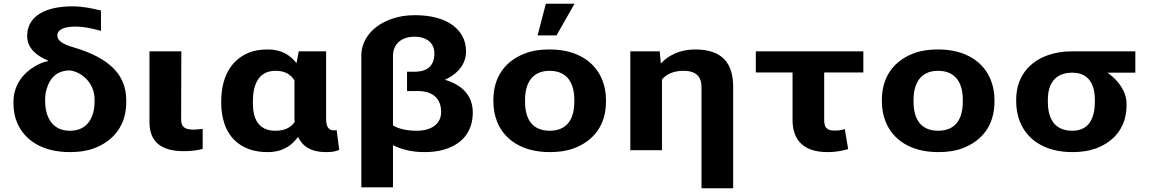

<svg xmlns="http://www.w3.org/2000/svg" viewBox="-20 -802 6138 1025"><path d="M381 -660C434 -660 479 -648 519 -637V-746C470 -757 427 -768 365 -768C231 -768 125 -721 125 -610C125 -543 178 -503 236 -479L237 -476C212 -471 188 -461 166 -448C103 -411 52 -347 52 -259V-249C52 -212 58 -178 72 -146C111 -54 205 10 354 10C401 10 444 4 481 -10C585 -48 654 -132 654 -256V-266C654 -335 631 -392 585 -438C539 -484 470 -520 380 -547C360 -553 343 -558 331 -564C309 -574 286 -588 286 -613C286 -648 333 -660 381 -660ZM221 -262V-272C221 -293 224 -312 230 -330C245 -380 279 -426 354 -426C374 -423 393 -416 409 -406C452 -380 485 -332 485 -272V-262C485 -181 451 -104 354 -104C331 -104 311 -108 294 -116C244 -141 221 -195 221 -262Z M960 5C1001 5 1032 1 1062 -7V-114L1041 -112C1033 -111 1023 -110 1013 -110C966 -110 947 -125 947 -165L948 -528H778V-150C778 -47 838 5 960 5Z M1409 -538C1368 -538 1333 -532 1302 -518C1207 -476 1161 -382 1161 -260V-250C1161 -212 1167 -177 1177 -145C1205 -58 1278 10 1408 10C1491 10 1538 -26 1571 -71C1594 -22 1640 10 1718 10C1749 10 1768 8 1791 -2L1777 -108C1773 -106 1769 -106 1763 -106C1726 -106 1721 -138 1721 -171V-528H1575L1563 -465C1530 -506 1486 -538 1409 -538ZM1552 -373V-171C1552 -164 1553 -158 1553 -151C1533 -122 1502 -104 1450 -104C1357 -104 1330 -172 1330 -250V-260C1330 -341 1354 -424 1451 -424C1504 -424 1533 -403 1552 -373Z M2244 10C2284 10 2320 6 2352 -4C2446 -32 2504 -97 2504 -202C2504 -295 2442 -351 2355 -376C2417 -404 2468 -454 2468 -528C2468 -559 2461 -586 2448 -610C2408 -682 2319 -721 2193 -721C2109 -721 2039 -695 1993 -661C1946 -626 1909 -574 1909 -504V198H2078V-27C2121 -5 2179 10 2244 10ZM2335 -204C2335 -140 2282 -104 2205 -104C2152 -104 2109 -114 2078 -132V-504C2078 -565 2121 -606 2193 -606C2258 -606 2299 -572 2299 -518C2299 -455 2267 -419 2191 -419H2153V-316H2209C2293 -316 2335 -274 2335 -204Z M2614 -269V-259C2614 -220 2621 -185 2634 -152C2672 -58 2765 10 2915 10C2963 10 3006 4 3043 -10C3149 -49 3215 -134 3215 -259V-269C3215 -308 3208 -343 3195 -376C3157 -470 3064 -538 2914 -538C2866 -538 2823 -532 2786 -518C2680 -479 2614 -394 2614 -269ZM3046 -269V-259C3046 -176 3014 -104 2915 -104C2815 -104 2783 -175 2783 -259V-269C2783 -351 2816 -424 2914 -424C3013 -424 3046 -352 3046 -269ZM2894 -782 2850 -613H2951L3047 -782Z M3629 -424C3694 -424 3725 -394 3725 -338V203H3894V-338C3894 -463 3838 -538 3691 -538C3607 -538 3547 -505 3508 -463L3502 -528H3345V0H3514V-378C3537 -405 3575 -424 3629 -424Z M4398 10C4443 10 4475 3 4508 -6L4490 -113C4470 -107 4459 -105 4433 -105C4392 -105 4380 -125 4380 -160V-415H4589V-528H4015V-415H4211V-162C4211 -52 4272 10 4398 10Z M4688 -269V-259C4688 -220 4695 -185 4708 -152C4746 -58 4839 10 4989 10C5037 10 5080 4 5117 -10C5223 -49 5289 -134 5289 -259V-269C5289 -308 5282 -343 5269 -376C5231 -470 5138 -538 4988 -538C4940 -538 4897 -532 4860 -518C4754 -479 4688 -394 4688 -269ZM5120 -269V-259C5120 -176 5088 -104 4989 -104C4889 -104 4857 -175 4857 -259V-269C4857 -351 4890 -424 4988 -424C5087 -424 5120 -352 5120 -269Z M6041 -414V-528H5704C5656 -528 5613 -521 5576 -508C5472 -472 5405 -390 5405 -269V-259C5405 -220 5412 -185 5425 -152C5463 -58 5555 10 5705 10C5751 10 5793 4 5829 -9C5928 -45 5994 -123 5994 -239V-249C5994 -266 5991 -282 5986 -297C5969 -346 5934 -385 5892 -414ZM5704 -414C5796 -414 5825 -346 5825 -269V-259C5825 -180 5799 -104 5705 -104C5605 -104 5574 -175 5574 -259V-269C5574 -349 5608 -414 5704 -414Z"/></svg>

Font: Asimov
Style: XWid
Weight: 500
Designer: Google
Version: Version 2.000980; 2014